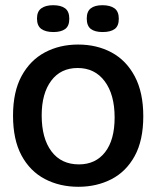

<svg xmlns="http://www.w3.org/2000/svg" viewBox="-20 -704 600 737"><path d="M281 13Q209 13 152 -17Q95 -47 62.5 -107.5Q30 -168 30 -260Q30 -352 63 -412.5Q96 -473 152.5 -503Q209 -533 280 -533Q352 -533 408.5 -502.5Q465 -472 497.5 -410.5Q530 -349 530 -258Q530 -165 497 -105Q464 -45 407.5 -16Q351 13 281 13ZM283 -73Q347 -73 383.5 -120Q420 -167 420 -253Q420 -341 382 -392Q344 -443 278 -443Q213 -443 176.5 -394Q140 -345 140 -261Q140 -173 177.5 -123Q215 -73 283 -73ZM374 -581Q344 -581 328.5 -593Q313 -605 313 -633Q313 -660 328.5 -672Q344 -684 373 -684Q403 -684 419.5 -672Q436 -660 436 -632Q436 -604 420 -592.5Q404 -581 374 -581ZM185 -581Q155 -581 138.5 -593Q122 -605 122 -633Q122 -660 138.5 -672Q155 -684 184 -684Q214 -684 230 -672Q246 -660 246 -632Q246 -604 230 -592.5Q214 -581 185 -581Z"/></svg>

Font: Bricolage Grotesque 48pt Medium
Style: Regular
Weight: 500
Designer: Mathieu Triay
Foundry: Atelier Triay
Version: Version 1.000; ttfautohint (v1.8.4.7-5d5b);gftools[0.9.32]